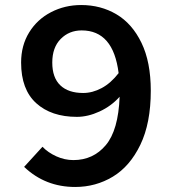

<svg xmlns="http://www.w3.org/2000/svg" viewBox="-20 -731 687 764"><path d="M76 -67 149 -147Q171 -124 204 -109Q237 -94 272 -94Q351 -94 401 -153.5Q451 -213 456 -346Q423 -309 376.5 -287.5Q330 -266 286 -266Q184 -266 124 -320.5Q64 -375 64 -482Q64 -550 96 -602Q128 -654 183 -682.5Q238 -711 303 -711Q381 -711 443.5 -674Q506 -637 543 -560.5Q580 -484 580 -370Q580 -241 538.5 -155Q497 -69 429 -28Q361 13 279 13Q160 13 76 -67ZM311 -361Q348 -361 384.5 -380.5Q421 -400 452 -440Q431 -610 305 -610Q255 -610 221.5 -576Q188 -542 188 -482Q188 -422 220 -391.5Q252 -361 311 -361Z"/></svg>

Font: Nebula Sans Semibold
Style: Regular
Weight: 600
Designer: Paul D. Hunt for Adobe (as Source Sans)
Foundry: Nebula Entertainment & Broadcasting LLC
Version: Version 1.010